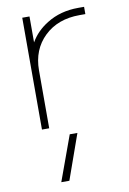

<svg xmlns="http://www.w3.org/2000/svg" viewBox="-88 -578 599 890"><g transform="rotate(-10 211.5 -133.0)"><path d="M127 257.8 204.1 45.9H240.2L165 257.8ZM115.2 -402.3Q143.6 -452.1 196.3 -484.4Q259.8 -524.4 344.7 -524.4H372.1V-490.2H344.7Q242.2 -490.2 178.7 -429.2Q115.2 -368.2 115.2 -270.5V2H81.1V-524.4H115.2Z"/></g></svg>

Font: Gen Shin Gothic ExtraLight
Style: Regular
Weight: 100
Designer: [Source Han Sans]
Ryoko NISHIZUKA  (kana & ideographs); Paul D. Hunt (Latin, Greek & Cyrillic); Wenlong ZHANG  (bopomofo
Version: Version 1.002.20150607